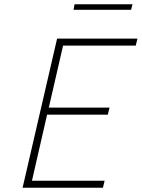

<svg xmlns="http://www.w3.org/2000/svg" viewBox="-20 -881 665 901"><path d="M325 -835 330 -861H602L595 -835ZM86 0 248 -700H625L617 -667H276L209 -376H494L486 -343H201L130 -33H471L463 0Z"/></svg>

Font: TitilliumWebThinItalic
Style: Thin Italic
Weight: 200
Italic angle: -13°
Version: Version 1.001;PS 57.000;hotconv 1.0.70;makeotf.lib2.5.55311